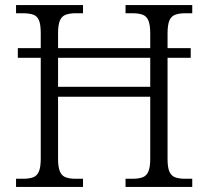

<svg xmlns="http://www.w3.org/2000/svg" viewBox="-20 -734 818 754"><path d="M43 0V-32H71Q94 -32 109.5 -37.5Q125 -43 132.5 -60Q140 -77 140 -111V-507H50V-545H140V-604Q140 -639 132.5 -655.5Q125 -672 109 -677Q93 -682 69 -682H43V-714H306V-682H278Q255 -682 239 -676.5Q223 -671 215.5 -654Q208 -637 208 -602V-545H570V-602Q570 -637 562.5 -654Q555 -671 539.5 -676.5Q524 -682 500 -682H473V-714H735V-682H708Q685 -682 669 -676.5Q653 -671 645.5 -654Q638 -637 638 -602V-545H729V-507H638V-109Q638 -75 646 -58.5Q654 -42 669.5 -37Q685 -32 708 -32H735V0H473V-32H501Q524 -32 539.5 -37.5Q555 -43 562.5 -60Q570 -77 570 -111V-354H208V-111Q208 -77 215.5 -60Q223 -43 238.5 -37.5Q254 -32 277 -32H306V0ZM208 -393H570V-507H208Z"/></svg>

Font: Noto Serif Khmer Light
Style: Regular
Weight: 300
Version: Version 2.003